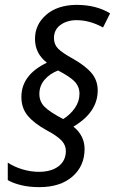

<svg xmlns="http://www.w3.org/2000/svg" viewBox="-20 -783 473 790"><path d="M12 -42V-114Q37 -97 71.5 -86.5Q106 -76 140 -76Q191 -76 221 -99Q251 -122 251 -162Q251 -186 233 -205Q215 -224 172 -247Q121 -275 94.5 -306.5Q68 -338 68 -384Q68 -475 173 -525Q124 -563 124 -623Q124 -682 170 -722Q216 -762 294 -763Q376 -763 433 -728L404 -670Q349 -700 295 -700Q256 -700 229 -680.5Q202 -661 202 -626Q202 -600 219.5 -582.5Q237 -565 279 -542Q332 -512 357 -482Q382 -452 382 -411Q382 -321 282 -262Q328 -225 328 -170Q328 -100 278 -56.5Q228 -13 142 -13Q101 -13 67.5 -21Q34 -29 12 -42ZM307 -397Q307 -426 288 -446.5Q269 -467 219 -493Q185 -480 163.5 -455Q142 -430 142 -396Q142 -365 163.5 -343.5Q185 -322 240 -293Q270 -312 288.5 -339Q307 -366 307 -397Z"/></svg>

Font: Noto Sans UI Narrow
Style: Italic
Weight: 400
Width: 4
Italic angle: -12°
Designer: Monotype Design Team
Foundry: Monotype Imaging Inc.
Version: Version 1.001